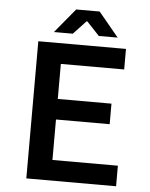

<svg xmlns="http://www.w3.org/2000/svg" viewBox="-56 -866 712 912"><g transform="rotate(5 299.5 -410.0)"><path d="M104 0H532V-98H220V-291H476V-389H220V-556H522V-654H104ZM264 -704 324 -768H328L388 -704H478L382 -820H270L174 -704Z"/></g></svg>

Font: Source Code Pro Semibold
Style: Regular
Weight: 600
Monospace: yes
Designer: Paul D. Hunt
Foundry: Adobe Systems Incorporated
Version: Version 1.017;PS 1.000;hotconv 1.0.70;makeotf.lib2.5.5900